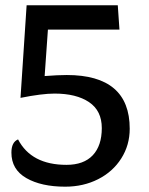

<svg xmlns="http://www.w3.org/2000/svg" viewBox="-20 -680 562 722"><path d="M429.2 -568.8H160.2L147.9 -394Q197.8 -397.9 231 -397.9Q467.8 -397.9 467.8 -195.8Q467.8 -134.3 436 -84.2Q404.3 -34.2 348.9 -6.1Q293.5 22 225.1 22Q135.3 22 79.1 -10.3Q22.9 -42.5 22.9 -106Q22.9 -145.5 47.9 -155.8Q97.7 -60.1 230 -60.1Q294.9 -60.1 328.9 -96.2Q362.8 -132.3 362.8 -198.2Q362.8 -263.7 314.9 -295.9Q267.1 -328.1 185.1 -328.1Q137.7 -328.1 57.1 -312L80.1 -660.2H422.9Z"/></svg>

Font: Sansita Light
Style: Regular
Weight: 300
Designer: Pablo Cosgaya
Foundry: Omnibus-Type
Version: Version 1.006;hotconv 1.0.109;makeotfexe 2.5.65596